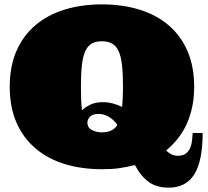

<svg xmlns="http://www.w3.org/2000/svg" viewBox="-20 -759 959 885"><path d="M24.9 -358.9Q24.9 -453.1 55.9 -524.2Q86.9 -595.2 143.6 -643.1Q200.2 -690.9 278.1 -714.8Q356 -738.8 450.2 -738.8Q543.9 -738.8 622.1 -714.8Q700.2 -690.9 756.6 -643.1Q813 -595.2 844 -524.2Q875 -453.1 875 -358.9Q875 -268.1 843.5 -194.1Q812 -120.1 746.1 -65.9Q753.9 -56.2 768.1 -48.6Q782.2 -41 798.8 -41Q824.2 -41 837.6 -52Q851.1 -63 857.4 -79.1Q863.8 -95.2 865.5 -113.5Q867.2 -131.8 868.2 -146H914.1Q914.1 -18.1 876 43.9Q837.9 106 756.8 106Q701.2 106 664.6 78.9Q627.9 51.8 602.1 2Q563 11.2 530.5 16.1Q498 21 450.2 21Q356 21 278.1 -2.9Q200.2 -26.9 143.6 -75Q86.9 -123 55.9 -194.1Q24.9 -265.1 24.9 -358.9ZM353 -358.9Q353 -326.2 354 -299.6Q355 -272.9 357.9 -251Q373 -265.1 396.5 -276.6Q419.9 -288.1 453.1 -288.1Q478 -288.1 500.5 -282Q522.9 -275.9 543 -266.1Q544.9 -286.1 545.9 -309.1Q546.9 -332 546.9 -358.9Q546.9 -417 542.5 -457.5Q538.1 -498 527.1 -522.5Q516.1 -546.9 497.1 -557.9Q478 -568.8 450.2 -568.8Q420.9 -568.8 402.3 -557.9Q383.8 -546.9 372.8 -522.5Q361.8 -498 357.4 -457.5Q353 -417 353 -358.9ZM450.2 -148.9Q500 -148.9 521 -183.1Q505.9 -206.1 482.4 -220Q459 -233.9 435.1 -233.9Q405.8 -233.9 394.3 -220.5Q382.8 -207 382.8 -193.8Q382.8 -170.9 403.3 -159.9Q423.8 -148.9 450.2 -148.9Z"/></svg>

Font: Ultra
Style: Regular
Weight: 400
Designer: Astigmatic (AOETI)
Foundry: Astigmatic (AOETI)
Version: Version 1.000